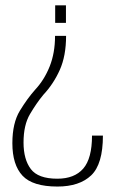

<svg xmlns="http://www.w3.org/2000/svg" viewBox="-20 -613 437 722"><path d="M228.5 -478H187Q187 -414 166.8 -363.2Q146.5 -312.5 112 -275.5Q83 -243 54.8 -196.8Q26.5 -150.5 26.5 -74.5Q26.5 7 64.8 47.8Q103 88.5 196 88.5Q278.5 88.5 322.8 46.5Q367 4.5 367 -103H326Q326 -17 293 21Q260 59 195.5 59Q123.5 59 96 22.8Q68.5 -13.5 68.5 -77Q68.5 -143 92.8 -184Q117 -225 142.5 -256Q181 -297 204.8 -350Q228.5 -403 228.5 -478ZM228 -527V-593H187.5V-527Z"/></svg>

Font: Anybody UltraCondensed Thin ExtraLight
Style: Regular
Weight: 250
Version: Version 1.111